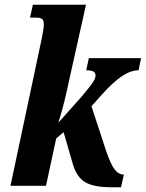

<svg xmlns="http://www.w3.org/2000/svg" viewBox="-20 -780 612 806"><path d="M404 -379 364 -334 424 -151Q444 -91 461 -69Q478 -47 500 -47L488 6H446Q373 6 337 -15.5Q301 -37 285 -94L247 -225L216 -199L173 0H24L156 -622Q164 -662 164 -678Q164 -695 156.5 -700.5Q149 -706 131 -706H106L118 -760H341L274 -460Q261 -399 250.5 -355.5Q240 -312 225 -265L324 -376Q361 -420 371 -436Q381 -452 381 -463Q381 -474 372.5 -479.5Q364 -485 342 -485L353 -536H572L562 -485Q529 -485 491.5 -460Q454 -435 404 -379Z"/></svg>

Font: Noto Serif CondExtraBold
Style: Italic
Weight: 800
Width: 3
Italic angle: -12°
Designer: Monotype Design Team
Foundry: Monotype Imaging Inc.
Version: Version 1.001